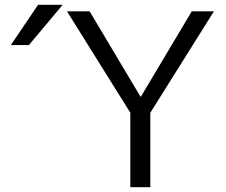

<svg xmlns="http://www.w3.org/2000/svg" viewBox="-20 -777 938 797"><path d="M352 -730 563 -376H565L776 -730H868L604 -309V0H521V-309L258 -730ZM100 -590H25L138 -757H240Z"/></svg>

Font: M PLUS 1p
Style: Regular
Weight: 400
Version: Version 1.062